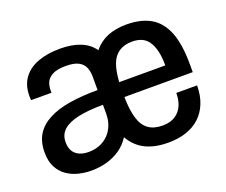

<svg xmlns="http://www.w3.org/2000/svg" viewBox="-96 -684 992 842"><g transform="rotate(-20 400.5 -263.0)"><path d="M199 12Q170 12 141 5Q112 -2 87.5 -18.5Q63 -35 48 -63Q33 -91 33 -133Q33 -182 53.5 -215.5Q74 -249 114.5 -270.5Q155 -292 213 -301.5Q271 -311 345 -311V-373Q345 -399 336.5 -418Q328 -437 307.5 -447.5Q287 -458 249 -458Q210 -458 188.5 -447Q167 -436 159 -419Q151 -402 151 -381V-369H56Q55 -374 55 -378.5Q55 -383 55 -389Q55 -439 80 -472.5Q105 -506 149.5 -522Q194 -538 252 -538Q307 -538 346.5 -522Q386 -506 408 -474Q435 -507 473 -522.5Q511 -538 562 -538Q629 -538 674 -512Q719 -486 741.5 -429Q764 -372 764 -279V-242H445Q446 -182 457.5 -143Q469 -104 494.5 -85.5Q520 -67 560 -67Q585 -67 603.5 -74Q622 -81 636 -95.5Q650 -110 657.5 -131.5Q665 -153 665 -181H762Q762 -135 747.5 -98.5Q733 -62 706.5 -37.5Q680 -13 643 -0.5Q606 12 559 12Q496 12 452.5 -9.5Q409 -31 383 -77Q363 -46 334.5 -26.5Q306 -7 272 2.5Q238 12 199 12ZM216 -69Q244 -69 267 -78Q290 -87 307.5 -104Q325 -121 335 -145.5Q345 -170 345 -201V-242Q277 -242 230 -232Q183 -222 159 -200.5Q135 -179 135 -144Q135 -119 144.5 -102.5Q154 -86 172.5 -77.5Q191 -69 216 -69ZM446 -311H661Q661 -351 654 -379Q647 -407 634.5 -425Q622 -443 603 -451Q584 -459 560 -459Q522 -459 497.5 -442.5Q473 -426 461 -393.5Q449 -361 446 -311Z"/></g></svg>

Font: Archivo SemiCondensed Medium
Style: Regular
Weight: 500
Width: 4
Designer: Hector Gatti
Foundry: Omnibus-Type
Version: Version 2.001